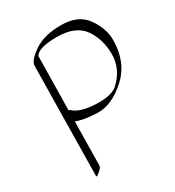

<svg xmlns="http://www.w3.org/2000/svg" viewBox="-158 -469 752 827"><g transform="rotate(-30 217.5 -55.5)"><path d="M117.2 -43Q119.6 -43.5 125.5 -38.1Q158.2 -9.3 234.4 -6.3Q310.5 -3.4 340.8 -30.8Q399.4 -84.5 399.7 -158.7Q399.9 -232.9 362.1 -286.9Q324.2 -340.8 231.7 -341.1Q139.2 -341.3 121.6 -309.6ZM116.7 12.2 113.3 231Q113.3 239.3 95.7 254.6Q78.1 270 78.1 261.7L86.4 -280.8Q86.9 -307.6 137.7 -342Q188.5 -376.5 273.2 -376.2Q357.9 -376 396.5 -320.8Q435.1 -265.6 435.1 -209.5Q435.1 -98.6 362.8 -33.2Q290.5 32.2 220.2 29.8Q149.9 27.3 116.7 12.2Z"/></g></svg>

Font: ML-NILA06
Style: Regular
Weight: 400
Designer: CLT@C-DIT
Version: Version ML-NILA06 1.0